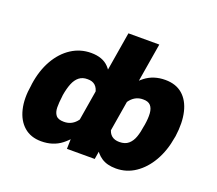

<svg xmlns="http://www.w3.org/2000/svg" viewBox="-122 -898 1221 1078"><g transform="rotate(20 488.5 -359.5)"><path d="M918.5 -275.4 916.5 -265.6Q903.3 -184.6 867.7 -122.6Q832 -60.5 780 -25.4Q728 9.8 664.6 9.8Q611.8 9.8 578.4 -12.5Q544.9 -34.7 526.6 -73.2Q508.3 -111.8 501.2 -161.1Q494.1 -210.4 494.6 -264.6V-266.6Q519 -345.7 553.5 -410.6Q587.9 -475.6 637.7 -514.2Q687.5 -552.7 757.3 -552.7Q820.8 -552.7 860.6 -518.3Q900.4 -483.9 915.3 -421.4Q930.2 -358.9 918.5 -275.4ZM731.9 -265.6 733.9 -275.4Q740.7 -316.9 738.5 -346.4Q736.3 -376 721.9 -391.8Q707.5 -407.7 677.2 -407.2Q633.8 -407.7 604.2 -373.3Q574.7 -338.9 564.9 -271.5L564 -261.7Q558.1 -221.2 563.5 -193.1Q568.8 -165 586.2 -150.9Q603.5 -136.7 632.3 -136.7Q666.5 -136.7 686.5 -154.1Q706.5 -171.4 716.8 -200.7Q727.1 -230 731.9 -265.6ZM372.6 -127.9 472.2 -727.5H656.7L535.6 0H369.6ZM59.1 -265.6 60.1 -275.4Q72.3 -358.9 107.9 -421.4Q143.6 -483.9 196.8 -518.3Q250 -552.7 314 -552.7Q383.3 -552.7 419.9 -514.2Q456.5 -475.6 469.5 -410.6Q482.4 -345.7 481 -266.6L480 -264.6Q457 -192.9 422.9 -130.1Q388.7 -67.4 338.9 -28.8Q289.1 9.8 218.3 9.8Q155.8 9.8 115.5 -25.4Q75.2 -60.5 60.3 -122.6Q45.4 -184.6 59.1 -265.6ZM244.6 -275.4 243.7 -265.6Q238.8 -230 239 -200.7Q239.3 -171.4 252.7 -154.1Q266.1 -136.7 300.3 -136.7Q343.8 -136.2 372.6 -168.5Q401.4 -200.7 410.6 -261.7L411.6 -271.5Q418.5 -316.4 413.3 -346.7Q408.2 -377 391.4 -392.3Q374.5 -407.7 345.2 -407.2Q315.4 -407.7 295.4 -391.8Q275.4 -376 263.4 -346.4Q251.5 -316.9 244.6 -275.4Z"/></g></svg>

Font: Inter 24pt Black
Style: Italic
Weight: 900
Italic angle: -9.3988°
Designer: Rasmus Andersson
Foundry: rsms
Version: Version 4.001;git-66647c0bb